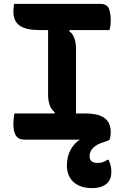

<svg xmlns="http://www.w3.org/2000/svg" viewBox="-20 -720 640 990"><path d="M372 -108H252L263 -141Q246 -152 237 -176Q228 -200 228 -231Q228 -276 228 -321Q228 -366 228 -411Q228 -456 228 -501Q228 -546 228 -592H348L337 -559Q354 -548 363 -524Q372 -500 372 -469Q372 -423 372 -379Q372 -335 372 -289.5Q372 -244 372 -198.5Q372 -153 372 -108ZM545 0H105Q90 0 79 -5.5Q68 -11 61.5 -21.5Q55 -32 52 -46.5Q49 -61 49 -80Q49 -91 50 -100.5Q51 -110 52 -119.5Q53 -129 55 -135H417Q470 -135 499 -122.5Q528 -110 539.5 -88.5Q551 -67 551 -40Q551 -33 550.5 -26.5Q550 -20 548.5 -13Q547 -6 545 0ZM53 -700H495Q532 -700 541.5 -675.5Q551 -651 551 -616Q551 -610 550.5 -604Q550 -598 549.5 -591Q549 -584 547.5 -578Q546 -572 544 -565H184Q115 -565 82 -587.5Q49 -610 49 -662Q49 -667 49.5 -672.5Q50 -678 50.5 -683Q51 -688 51.5 -692.5Q52 -697 53 -700ZM489 -37Q497 -39 509 -32Q521 -25 546 1Q541 3 533 6.5Q525 10 515 13Q480 23 461 41.5Q442 60 442 85Q442 103 452.5 111.5Q463 120 482 120Q497 120 509 116.5Q521 113 534 104H540Q545 115 548 124.5Q551 134 552.5 143.5Q554 153 554 166Q554 209 527 229.5Q500 250 456 250Q394 250 359.5 219Q325 188 325 133Q325 88 343.5 53Q362 18 398.5 -4.5Q435 -27 489 -37Z"/></svg>

Font: Recursive Monospace Casual
Style: Bold
Weight: 700
Version: Version 1.047